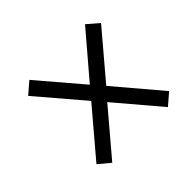

<svg xmlns="http://www.w3.org/2000/svg" viewBox="-107 -697 678 678"><g transform="rotate(-45 232.5 -358.0)"><path d="M106 -151 63 -187 208 -358 63 -528 106 -565 245 -402 384 -565 427 -528 283 -358 427 -188 384 -151 245 -315Z"/></g></svg>

Font: Noto Serif Condensed
Style: Italic
Weight: 400
Width: 3
Italic angle: -12°
Designer: Monotype Design Team
Foundry: Monotype Imaging Inc.
Version: Version 2.014; ttfautohint (v1.8.4.7-5d5b)